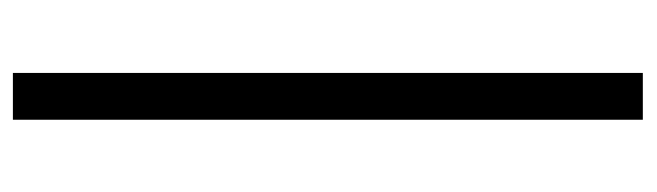

<svg xmlns="http://www.w3.org/2000/svg" viewBox="-362 -388 968 283"><g transform="rotate(-90 121.5 -246.0)"><path d="M156 218H87V-710.5H156Z"/></g></svg>

Font: Anek Tamil Medium
Style: Regular
Weight: 400
Version: Version 1.003